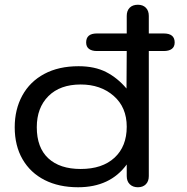

<svg xmlns="http://www.w3.org/2000/svg" viewBox="-20 -779 788 809"><path d="M716 -600Q716 -582 704 -573Q692 -564 670 -564H607V-37Q607 -15 594.5 -2.5Q582 10 561 10Q540 10 527 -2.5Q514 -15 514 -37V-86Q444 10 309 10Q228 10 168 -20.5Q108 -51 75 -108Q42 -165 42 -243Q42 -318 74 -376.5Q106 -435 166.5 -467.5Q227 -500 311 -500Q379 -500 427 -475.5Q475 -451 513 -406L514 -564H388Q367 -564 355 -573Q343 -582 343 -600Q343 -638 388 -638H514V-712Q514 -734 526.5 -746.5Q539 -759 561 -759Q582 -759 594.5 -746.5Q607 -734 607 -712V-638H670Q716 -638 716 -600ZM514 -245Q514 -327 459 -375Q404 -423 320 -423Q233 -423 184 -374Q135 -325 135 -243Q135 -157 183.5 -112Q232 -67 320 -67Q411 -67 462.5 -114.5Q514 -162 514 -245Z"/></svg>

Font: Kodchasan Medium
Style: Regular
Weight: 500
Designer: Katatrad Aksorn Co.,Ltd.
Foundry: Cadson Demak Co.,Ltd.
Version: Version 1.000; ttfautohint (v1.6)